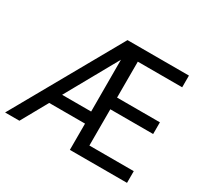

<svg xmlns="http://www.w3.org/2000/svg" viewBox="-139 -842 1072 1023"><g transform="rotate(30 397.0 -330.0)"><path d="M750 0H398.5V-161.5H178L88 0H0L372 -660H750V-588H477V-367H740.5V-295H477V-72H750ZM394.5 -233.5 394 -552 216 -233.5Z"/></g></svg>

Font: Lucymar Sans
Style: Regular
Weight: 400
Foundry: The League of Moveable Type (original font) / Main changes by Cristiano Sobral with portions from Mirco Monsees
Version: Version 2.001;August 30, 2020;FontCreator 13.0.0.2681 64-bit